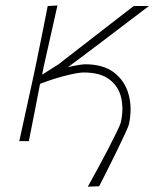

<svg xmlns="http://www.w3.org/2000/svg" viewBox="-20 -516 573 702"><path d="M301 166.5Q317 137.5 337 101Q357 64.5 375.5 28.8Q394 -7 407 -33.8Q420 -60.5 422 -70Q432.5 -117.5 423 -158.8Q413.5 -200 380.2 -225.5Q347 -251 285.5 -251Q267 -251 223.8 -240.5Q180.5 -230 126.5 -209.5Q115.5 -152 105.8 -103Q96 -54 85.5 0H50.5Q63 -56.5 74.2 -108.2Q85.5 -160 99 -221.5L109.5 -270.5Q122 -331.5 132.8 -384.8Q143.5 -438 154.5 -494L190 -496Q177.5 -440 165.2 -385.2Q153 -330.5 139.5 -271L134 -243L194 -281Q286 -352.5 351 -402.8Q416 -453 469 -494H524.5Q498 -474 457.2 -443Q416.5 -412 372 -378.2Q327.5 -344.5 289 -315.5Q250.5 -286.5 228.5 -270.5Q247 -275 265.2 -278Q283.5 -281 291.5 -281Q357.5 -281 397 -250.8Q436.5 -220.5 450.2 -170.8Q464 -121 451.5 -62Q450 -55 438.2 -29.2Q426.5 -3.5 409.5 31.2Q392.5 66 374.5 102Q356.5 138 342.5 165Z"/></svg>

Font: Commissioner Loud Thin
Style: Italic
Weight: 100
Italic angle: -12°
Designer: Kostas Bartsokas
Foundry: Kostas Bartsokas
Version: Version 1.000; ttfautohint (v1.8.3)